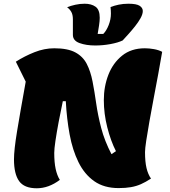

<svg xmlns="http://www.w3.org/2000/svg" viewBox="-20 -984 910 1030"><path d="M177 26Q110 26 82.5 -12.5Q55 -51 55 -129Q55 -179 71.5 -279.5Q88 -380 118 -546L65 -653Q112 -683 165 -704Q218 -725 271 -725Q343 -725 384 -703Q425 -681 445.5 -641Q466 -601 476.5 -547Q487 -493 496 -429.5Q505 -366 523 -297Q541 -228 578 -157L602 -173Q574 -228 555.5 -301Q537 -374 537 -447Q537 -520 561.5 -583Q586 -646 635 -685.5Q684 -725 757 -725Q780 -725 805.5 -720.5Q831 -716 850 -706Q841 -652 829 -587.5Q817 -523 804.5 -457Q792 -391 781.5 -332Q771 -273 764.5 -229.5Q758 -186 758 -168Q758 -116 766 -82.5Q774 -49 790 -26Q761 -7 736 4Q711 15 682.5 20Q654 25 616 25Q538 25 485.5 -12Q433 -49 401 -114Q369 -179 353.5 -263Q338 -347 333 -441H317Q305 -385 294.5 -329Q284 -273 277.5 -229Q271 -185 271 -164Q271 -113 278.5 -78Q286 -43 301 -19Q241 26 177 26ZM491 -740Q442 -740 406.5 -753Q371 -766 371 -797V-880Q371 -906 362 -921Q353 -936 340 -945Q359 -953 384 -958.5Q409 -964 434 -964Q470 -964 492.5 -948Q515 -932 515 -889Q515 -872 511.5 -848.5Q508 -825 504 -802H534Q551 -819 563 -849.5Q575 -880 575 -911Q575 -919 574.5 -928Q574 -937 573 -946Q593 -954 617 -959Q641 -964 669 -964Q712 -964 729 -953Q746 -942 746 -925Q746 -908 734 -886.5Q722 -865 704.5 -843Q687 -821 669 -801Q651 -781 638 -767Q613 -755 572.5 -747.5Q532 -740 491 -740Z"/></svg>

Font: Lemon
Style: Regular
Weight: 400
Designer: Eduardo Rodriguez Tunni
Foundry: Eduardo Rodriguez Tunni
Version: Version 1.003; ttfautohint (v1.8.4.7-5d5b);gftools[0.9.24]